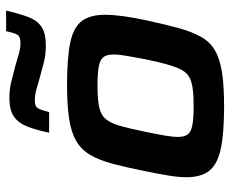

<svg xmlns="http://www.w3.org/2000/svg" viewBox="-84 -678 770 643"><g transform="rotate(-90 301.5 -357.0)"><path d="M266 8Q174 8 122.5 -3.5Q71 -15 50 -42.5Q29 -70 29 -118Q29 -144 34.5 -177.5Q40 -211 49 -255Q62 -320 74 -365Q86 -410 103.5 -440Q121 -470 150 -487Q179 -504 224.5 -511Q270 -518 338 -518Q430 -518 481 -507Q532 -496 552.5 -468Q573 -440 573 -391Q573 -364 568.5 -331Q564 -298 555 -255Q541 -190 528.5 -144.5Q516 -99 499 -69Q482 -39 453.5 -22.5Q425 -6 380 1Q335 8 266 8ZM267 -94Q304 -94 328 -97.5Q352 -101 366.5 -110Q381 -119 390 -137Q399 -155 407 -183.5Q415 -212 424 -255Q431 -292 435.5 -318.5Q440 -345 440 -363Q440 -386 430.5 -397Q421 -408 398.5 -412Q376 -416 336 -416Q290 -416 264 -410.5Q238 -405 224 -388.5Q210 -372 201 -340.5Q192 -309 181 -255Q173 -217 168.5 -190.5Q164 -164 164 -146Q164 -124 173 -113Q182 -102 205 -98Q228 -94 267 -94ZM178 -578Q187 -621 198.5 -650.5Q210 -680 231.5 -695.5Q253 -711 295 -711Q324 -711 352 -704Q380 -697 406 -690Q426 -684 443.5 -679Q461 -674 478 -674Q500 -674 506 -684Q512 -694 518 -722H587Q577 -679 566 -649Q555 -619 533.5 -604Q512 -589 470 -589Q439 -589 412 -596Q385 -603 360 -610Q340 -616 321.5 -621Q303 -626 287 -626Q266 -626 260 -615.5Q254 -605 247 -578Z"/></g></svg>

Font: Saira SemiExpanded SemiBold
Style: Italic
Weight: 600
Width: 6
Italic angle: -12°
Designer: Hector Gatti with collaboration of the Omnibus-Type team
Foundry: Omnibus-Type
Version: Version 1.101